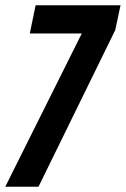

<svg xmlns="http://www.w3.org/2000/svg" viewBox="-34 -708 477 728"><path d="M-14 0 276 -581H79L101 -688H423L403 -594L112 0Z"/></svg>

Font: Saira Condensed SemiBold
Style: Italic
Weight: 600
Width: 3
Italic angle: -12°
Designer: Hector Gatti with collaboration of the Omnibus-Type team
Foundry: Omnibus-Type
Version: Version 1.101